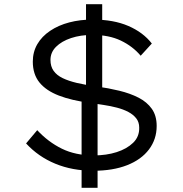

<svg xmlns="http://www.w3.org/2000/svg" viewBox="-20 -802 872 913"><path d="M424 10Q324 10 243 -23.5Q162 -57 104 -120L157 -183Q209 -127 274 -95Q339 -63 426 -63Q486 -63 534.5 -78.5Q583 -94 613 -123Q643 -152 642 -195Q642 -221 628 -239Q614 -257 590.5 -269.5Q567 -282 536.5 -290Q506 -298 472.5 -303Q439 -308 407 -313Q321 -324 260 -347.5Q199 -371 167.5 -410Q136 -449 136 -509Q136 -555 157.5 -592Q179 -629 218.5 -655.5Q258 -682 309.5 -695.5Q361 -709 421 -709Q520 -709 590.5 -678.5Q661 -648 702 -595L649 -537Q611 -582 554.5 -609Q498 -636 419 -636Q363 -636 318 -621Q273 -606 246.5 -579.5Q220 -553 220 -517Q220 -486 235 -465Q250 -444 278 -430.5Q306 -417 346 -407.5Q386 -398 439 -391Q496 -383 547.5 -370.5Q599 -358 639 -337.5Q679 -317 702 -284.5Q725 -252 725 -203Q725 -140 688.5 -91.5Q652 -43 584.5 -16.5Q517 10 424 10ZM368 91V-361L444 -328V91ZM466 -328 389 -361V-782H466Z"/></svg>

Font: Lexend Peta Light
Style: Regular
Weight: 300
Version: Version 1.007